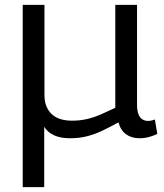

<svg xmlns="http://www.w3.org/2000/svg" viewBox="-20 -556 671 786"><path d="M73 210V-536H162V-167Q162 -118 190.5 -90Q219 -62 275 -62Q307 -62 335.5 -68.5Q364 -75 392.5 -87.5Q421 -100 452 -115V-536H541V-128Q541 -103 547 -88Q553 -73 563.5 -67Q574 -61 586 -61Q600 -61 614 -67L624 -8Q614 -3 602.5 1Q591 5 578 7.5Q565 10 551 10Q519 10 496.5 -6Q474 -22 465 -55Q432 -37 401 -22Q370 -7 337.5 1.5Q305 10 267 10Q228 10 201.5 -2Q175 -14 161 -37V210Z"/></svg>

Font: Georama SemiExpanded
Style: Regular
Weight: 400
Width: 6
Designer: Jean-Baptiste Levee
Foundry: Production Type
Version: Version 1.001